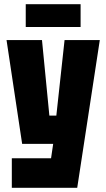

<svg xmlns="http://www.w3.org/2000/svg" viewBox="-20 -890 504 910"><path d="M36 0V-140H222L232 -208H85L11 -700H179L214 -342H247L286 -700H453L346 0ZM102 -762V-870H362V-762Z"/></svg>

Font: Tektur Condensed
Style: Bold
Weight: 700
Width: 3
Designer: Adam Jagosz
Foundry: Adam Jagosz
Version: Version 1.005;gftools[0.9.30]